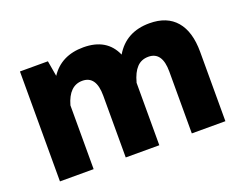

<svg xmlns="http://www.w3.org/2000/svg" viewBox="-91 -720 1134 892"><g transform="rotate(-20 476.5 -274.0)"><path d="M69.3 -543.5H207.5L220.7 -466.8Q274.4 -548.3 383.8 -548.3Q499.5 -548.3 540 -455.6Q594.7 -548.3 710.4 -548.3Q796.9 -548.3 842 -495.6Q887.2 -442.9 887.2 -342.8V0H721.2V-305.7Q721.2 -403.8 652.8 -403.8Q617.7 -403.8 595.5 -380.1Q573.2 -356.4 561 -310.1H560.5V0H394.5V-305.7Q394.5 -403.8 326.2 -403.8Q260.7 -403.8 235.8 -315.4V0H69.3Z"/></g></svg>

Font: Estedad-FD ExtraBold
Style: Regular
Weight: 800
Designer: Amin Abedi
Version: Version 7.3